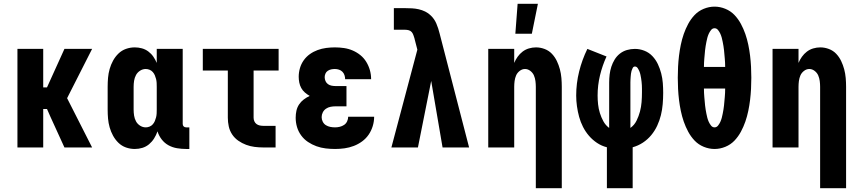

<svg xmlns="http://www.w3.org/2000/svg" viewBox="-20 -778 4540 1013"><path d="M72 0V-520H208V-317H228L320 -520H466L334 -260L466 0H320L246 -162L228 -203H208V0Z M691 8Q667 8 644.5 0Q622 -8 605 -24.5Q588 -41 576.5 -62Q565 -83 558.5 -106Q552 -129 550 -152.5Q548 -176 548 -200V-320Q548 -344 550 -367.5Q552 -391 558.5 -414Q565 -437 576.5 -458Q588 -479 605 -495.5Q622 -512 644.5 -520Q667 -528 691 -528Q710 -528 728.5 -523Q747 -518 762.5 -506.5Q778 -495 789 -479Q800 -463 807 -446V-520H944V-124Q944 -116 949 -111Q954 -106 962 -106H979V8H962Q938 8 914 4Q890 0 869 -11.5Q848 -23 833 -42.5Q818 -62 811 -85Q804 -65 793 -47.5Q782 -30 766.5 -17Q751 -4 731.5 2Q712 8 691 8ZM749 -106Q759 -106 769 -110Q779 -114 786 -122Q793 -130 797 -139.5Q801 -149 803.5 -159Q806 -169 806.5 -179.5Q807 -190 807 -200V-320Q807 -330 806.5 -340.5Q806 -351 803.5 -361Q801 -371 797 -380.5Q793 -390 786 -398Q779 -406 769 -410Q759 -414 749 -414Q733 -414 719 -405Q705 -396 697.5 -382Q690 -368 687.5 -352Q685 -336 685 -320V-200Q685 -184 687.5 -168Q690 -152 697.5 -138Q705 -124 719 -115Q733 -106 749 -106Z M1370 0Q1346 0 1323 -3Q1300 -6 1278.5 -14Q1257 -22 1237.5 -35.5Q1218 -49 1205 -68.5Q1192 -88 1187 -111Q1182 -134 1182 -157V-406H1050V-520H1450V-406H1318V-157Q1318 -147 1322 -138Q1326 -129 1333.5 -123.5Q1341 -118 1350.5 -116Q1360 -114 1370 -114H1434V0Z M1748 8Q1723 8 1698 5Q1673 2 1649.5 -6.5Q1626 -15 1605 -29Q1584 -43 1569 -63.5Q1554 -84 1547 -108Q1540 -132 1540 -157Q1540 -176 1544 -194Q1548 -212 1558 -227Q1568 -242 1582.5 -253Q1597 -264 1614 -272Q1600 -280 1588.5 -290Q1577 -300 1569.5 -313.5Q1562 -327 1559 -342.5Q1556 -358 1556 -373Q1556 -396 1562.5 -418.5Q1569 -441 1582.5 -460Q1596 -479 1615 -492.5Q1634 -506 1656 -514Q1678 -522 1701 -525Q1724 -528 1747 -528Q1771 -528 1795 -524.5Q1819 -521 1841 -511.5Q1863 -502 1881.5 -487Q1900 -472 1912.5 -451.5Q1925 -431 1931.5 -408Q1938 -385 1938 -361V-360H1801Q1801 -371 1797.5 -381.5Q1794 -392 1786.5 -399.5Q1779 -407 1768.5 -410.5Q1758 -414 1747 -414Q1737 -414 1727.5 -412Q1718 -410 1709.5 -404.5Q1701 -399 1697 -389.5Q1693 -380 1693 -371Q1693 -360 1697.5 -350Q1702 -340 1710.5 -334Q1719 -328 1729.5 -326Q1740 -324 1750 -324H1808V-217H1750Q1737 -217 1724 -214.5Q1711 -212 1700 -204.5Q1689 -197 1683 -185Q1677 -173 1677 -160Q1677 -147 1683 -135.5Q1689 -124 1699.5 -117.5Q1710 -111 1722.5 -108.5Q1735 -106 1748 -106Q1760 -106 1772.5 -109Q1785 -112 1795.5 -119Q1806 -126 1811.5 -138Q1817 -150 1817 -162H1954Q1954 -137 1946.5 -112.5Q1939 -88 1925 -67.5Q1911 -47 1890.5 -32Q1870 -17 1846.5 -8Q1823 1 1798 4.5Q1773 8 1748 8Z M2045 0 2182 -516 2167 -574V-575Q2164 -584 2161 -593Q2158 -602 2152 -609Q2146 -616 2136.5 -618.5Q2127 -621 2118 -621H2058V-735H2118Q2136 -735 2154 -734Q2172 -733 2189.5 -729Q2207 -725 2223.5 -717Q2240 -709 2253 -696Q2272 -678 2282.5 -653Q2293 -628 2299 -603L2455 0H2315L2255 -351L2185 0Z M2699 -600 2711 -758H2818L2786 -600ZM2807 215V-320Q2807 -335 2805 -350.5Q2803 -366 2797 -380Q2791 -394 2778 -404Q2765 -414 2750 -414Q2735 -414 2722 -404Q2709 -394 2703 -380Q2697 -366 2695 -350.5Q2693 -335 2693 -320V0H2556V-520H2693V-446Q2700 -463 2711 -478.5Q2722 -494 2737 -505.5Q2752 -517 2770.5 -522.5Q2789 -528 2808 -528Q2831 -528 2853.5 -519.5Q2876 -511 2892 -494Q2908 -477 2918 -456Q2928 -435 2934 -412.5Q2940 -390 2942 -366.5Q2944 -343 2944 -320V215Z M3182 215V-1Q3154 -8 3130 -24Q3106 -40 3087.5 -61.5Q3069 -83 3056 -108.5Q3043 -134 3035.5 -161.5Q3028 -189 3024 -217.5Q3020 -246 3020 -274Q3020 -338 3035.5 -400.5Q3051 -463 3079 -520L3180 -480Q3158 -432 3145.5 -380Q3133 -328 3133 -274Q3133 -251 3135.5 -227.5Q3138 -204 3145 -181.5Q3152 -159 3163.5 -138Q3175 -117 3194 -103V-343Q3194 -364 3196.5 -385Q3199 -406 3205.5 -426Q3212 -446 3223 -464Q3234 -482 3250.5 -495Q3267 -508 3287.5 -514Q3308 -520 3330 -520Q3355 -520 3379.5 -510.5Q3404 -501 3422 -482Q3440 -463 3451 -439.5Q3462 -416 3468.5 -391Q3475 -366 3477 -340Q3479 -314 3479 -288Q3479 -259 3476.5 -229Q3474 -199 3467 -170.5Q3460 -142 3447.5 -115Q3435 -88 3416 -65Q3397 -42 3372 -25.5Q3347 -9 3318 -1V215ZM3306 -103Q3327 -118 3338.5 -141.5Q3350 -165 3356.5 -189.5Q3363 -214 3365 -239.5Q3367 -265 3367 -291Q3367 -300 3367 -309.5Q3367 -319 3366.5 -328Q3366 -337 3365 -346.5Q3364 -356 3362.5 -365Q3361 -374 3359 -383.5Q3357 -393 3353.5 -401.5Q3350 -410 3344.5 -418.5Q3339 -427 3330 -427Q3322 -427 3318 -419Q3314 -411 3312 -404Q3310 -397 3309 -389Q3308 -381 3307.5 -373.5Q3307 -366 3306.5 -358.5Q3306 -351 3306 -343Z M3750 8Q3721 8 3693 -3.5Q3665 -15 3645 -36Q3625 -57 3611 -83Q3597 -109 3587.5 -136.5Q3578 -164 3572 -193Q3566 -222 3562.5 -251Q3559 -280 3557.5 -309Q3556 -338 3556 -368Q3556 -397 3557.5 -426Q3559 -455 3562.5 -484Q3566 -513 3572 -542Q3578 -571 3587.5 -598.5Q3597 -626 3611 -652Q3625 -678 3645 -699Q3665 -720 3693 -731.5Q3721 -743 3750 -743Q3779 -743 3807 -731.5Q3835 -720 3855 -699Q3875 -678 3889 -652Q3903 -626 3912.5 -598.5Q3922 -571 3928 -542Q3934 -513 3937.5 -484Q3941 -455 3942.5 -426Q3944 -397 3944 -368Q3944 -338 3942.5 -309Q3941 -280 3937.5 -251Q3934 -222 3928 -193Q3922 -164 3912.5 -136.5Q3903 -109 3889 -83Q3875 -57 3855 -36Q3835 -15 3807 -3.5Q3779 8 3750 8ZM3694 -425H3806Q3806 -436 3805.5 -447Q3805 -458 3804 -469Q3803 -480 3802 -491Q3801 -502 3800 -513Q3799 -524 3797 -535Q3795 -546 3793 -557Q3791 -568 3788 -579Q3785 -590 3780.5 -600Q3776 -610 3768.5 -619.5Q3761 -629 3750 -629Q3739 -629 3731.5 -619.5Q3724 -610 3719.5 -600Q3715 -590 3712 -579Q3709 -568 3707 -557Q3705 -546 3703 -535Q3701 -524 3700 -513Q3699 -502 3698 -491Q3697 -480 3696 -469Q3695 -458 3694.5 -447Q3694 -436 3694 -425ZM3750 -106Q3761 -106 3768.5 -115.5Q3776 -125 3780.5 -135Q3785 -145 3788 -156Q3791 -167 3793 -178Q3795 -189 3797 -200Q3799 -211 3800 -222Q3801 -233 3802 -244Q3803 -255 3804 -266Q3805 -277 3805.5 -288Q3806 -299 3806 -311H3694Q3694 -299 3694.5 -288Q3695 -277 3696 -266Q3697 -255 3698 -244Q3699 -233 3700 -222Q3701 -211 3703 -200Q3705 -189 3707 -178Q3709 -167 3712 -156Q3715 -145 3719.5 -135Q3724 -125 3731.5 -115.5Q3739 -106 3750 -106Z M4307 215V-320Q4307 -335 4305 -350.5Q4303 -366 4297 -380Q4291 -394 4278 -404Q4265 -414 4250 -414Q4235 -414 4222 -404Q4209 -394 4203 -380Q4197 -366 4195 -350.5Q4193 -335 4193 -320V0H4056V-520H4193V-446Q4200 -463 4211 -478.5Q4222 -494 4237 -505.5Q4252 -517 4270.5 -522.5Q4289 -528 4308 -528Q4331 -528 4353.5 -519.5Q4376 -511 4392 -494Q4408 -477 4418 -456Q4428 -435 4434 -412.5Q4440 -390 4442 -366.5Q4444 -343 4444 -320V215Z"/></svg>

Font: Iosevka SS18 Heavy
Style: Regular
Weight: 900
Monospace: yes
Designer: Belleve Invis
Foundry: Belleve Invis
Version: Version 25.1.1; ttfautohint (v1.8.4)